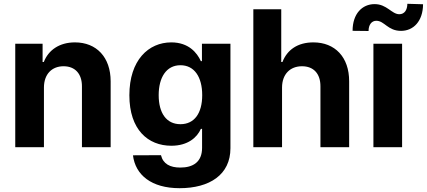

<svg xmlns="http://www.w3.org/2000/svg" viewBox="-20 -776 2250 1012"><path d="M211.6 -315.3C212 -385.7 253.9 -426.8 315 -426.8C375.7 -426.8 412.3 -387.1 411.9 -320.3V0H563.2V-347.3C563.2 -474.4 488.6 -552.6 375 -552.6C294 -552.6 235.4 -512.8 210.9 -449.2H204.5V-545.5H60.4V0H211.6Z M926.5 215.9C1084.9 215.9 1194.6 144.9 1194.6 5.3V-545.5H1044.4V-453.8H1038.7C1018.5 -498.2 974.1 -552.6 882.8 -552.6C763.1 -552.6 661.9 -459.5 661.9 -273.8C661.9 -92.3 760.3 -7.8 883.2 -7.8C970.2 -7.8 1018.8 -51.5 1038.7 -96.6H1045.1V3.2C1045.1 78.1 997.5 107.2 930.4 107.2C876.4 107.2 839.8 88.1 828.5 41.9L680.8 42.6C693.5 146 778.1 215.9 926.5 215.9ZM816.4 -274.5C816.4 -367.2 856.2 -432.2 931.1 -432.2C1004.6 -432.2 1045.8 -370 1045.8 -274.5C1045.8 -178.3 1003.9 -121.4 931.1 -121.4C856.9 -121.4 816.4 -180.4 816.4 -274.5Z M1466.6 -315.3C1467 -385.7 1509.9 -426.8 1571.7 -426.8C1633.2 -426.8 1669.4 -387.4 1669 -320.3V0H1820.3V-347.3C1820.7 -475.1 1745.4 -552.6 1631.7 -552.6C1549 -552.6 1493.6 -513.5 1468.7 -449.2H1462.4V-727.3H1315.3V0H1466.6Z M1948.2 0H2099.4V-545.5H1948.2ZM1838.4 -613.6 1922.6 -612.6C1922.6 -645.6 1938.9 -666.5 1963.4 -666.5C2006.7 -666.5 2023.8 -612.9 2094.5 -613.3C2158.7 -613.6 2209.2 -663.7 2209.9 -753.6L2127.1 -756C2126.8 -723.4 2112.2 -701.3 2084.9 -701C2044.4 -701 2019.5 -754.6 1953.8 -754.3C1889.2 -753.9 1838.4 -703.8 1838.4 -613.6Z"/></svg>

Font: Margiela Sans
Style: Bold
Weight: 700
Designer: Stefan Endress, Andreas Faust
Version: Version 1.100;FEAKit 1.0